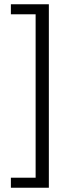

<svg xmlns="http://www.w3.org/2000/svg" viewBox="-20 -728 343 900"><path d="M31 152V105H147V-661H31V-708H209V152Z"/></svg>

Font: Source Sans 3
Style: Regular
Weight: 400
Designer: Paul D. Hunt
Foundry: Adobe
Version: Version 3.046;hotconv 1.0.118;makeotfexe 2.5.65603